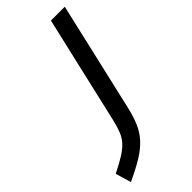

<svg xmlns="http://www.w3.org/2000/svg" viewBox="-300 -545 823 823"><g transform="rotate(-45 112.0 -133.0)"><path d="M204 -499H288L174 -5Q163 43 148.5 76.5Q134 110 110 136Q86 162 49.5 184.5Q13 207 -43 233L-64 162Q-22 141 4.5 124.5Q31 108 47.5 90Q64 72 73 49.5Q82 27 90 -6Z"/></g></svg>

Font: Panefresco 500wt
Style: Italic
Weight: 700
Foundry: Campivisivi & Chank Co
Version: Version 1.000